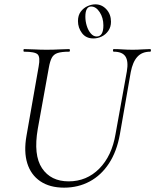

<svg xmlns="http://www.w3.org/2000/svg" viewBox="-20 -851 715 884"><path d="M564 -522Q572 -569 557.5 -591Q543 -613 504 -613Q500 -613 500 -619Q500 -625 504 -625Q524 -625 545 -623.5Q566 -622 591 -622Q613 -622 634 -623.5Q655 -625 671 -625Q675 -625 675 -619Q675 -613 671 -613Q634 -613 612.5 -589.5Q591 -566 582 -519L532 -233Q518 -154 482 -99Q446 -44 393 -15.5Q340 13 275 13Q209 13 165.5 -16.5Q122 -46 105.5 -99.5Q89 -153 102 -226L158 -545Q166 -588 153.5 -600.5Q141 -613 91 -613Q88 -613 88 -619Q88 -625 91 -625Q113 -625 139.5 -623.5Q166 -622 194 -622Q226 -622 252.5 -623.5Q279 -625 298 -625Q302 -625 302 -619Q302 -613 298 -613Q264 -613 245.5 -607Q227 -601 218.5 -585Q210 -569 205 -540L154 -258Q133 -137 173.5 -76.5Q214 -16 296 -16Q379 -16 437 -74.5Q495 -133 512 -234ZM410 -674Q376 -674 357.5 -698.5Q339 -723 339 -754Q339 -780 351.5 -797Q364 -814 382.5 -822.5Q401 -831 419 -831Q449 -831 470 -808Q491 -785 491 -751Q491 -727 479 -709.5Q467 -692 448.5 -683Q430 -674 410 -674ZM425 -683Q456 -683 456 -734Q456 -769 439 -795Q422 -821 400 -821Q373 -821 373 -774Q373 -753 379.5 -732Q386 -711 398 -697Q410 -683 425 -683Z"/></svg>

Font: Cormorant Garamond Light Light
Style: Italic
Weight: 300
Italic angle: -10°
Version: Version 4.001